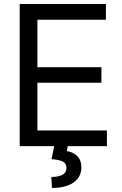

<svg xmlns="http://www.w3.org/2000/svg" viewBox="-20 -727 607 955"><path d="M78.1 -707H506.8V-628.9H166V-392.6H484.4V-315.4H166V-78.1H511.7V0H316.9L312.5 24.4Q343.3 29.3 364 49.3Q384.8 69.3 384.8 106.4Q384.8 136.7 367.9 159.7Q351.1 182.6 318.1 195.3Q285.2 208 238.3 208L235.4 153.3Q270 153.3 290.3 142.6Q310.5 131.8 310.5 109.4Q310.5 93.8 303 85Q295.4 76.2 279.8 71.5Q264.2 66.9 236.3 64.5L249.5 0H78.1Z"/></svg>

Font: Pretendard Std
Style: Regular
Weight: 400
Designer: Base glyphs from Inter by Rasmus Andersson; Hangeul glyphs from Noto Sans CJK(Source Han Sans) by Jang Soo-young and Kan
Foundry: Kil Hyung-jin
Version: Version 1.309